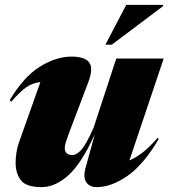

<svg xmlns="http://www.w3.org/2000/svg" viewBox="-20 -752 691 787"><path d="M331 -65 368.5 -201.5Q314 -81.5 260 -33.2Q206 15 150.5 15Q87 15 65.5 -13.2Q44 -41.5 44 -85Q44 -103 47.2 -125.5Q50.5 -148 57 -166L145.5 -415.5Q113 -412 88 -394.5Q63 -377 26.5 -335.5L19.5 -341Q77.5 -438 144 -479Q210.5 -520 273 -520Q328 -520 345.8 -495.5Q363.5 -471 341.5 -414L266 -215Q255 -186 250.2 -170.8Q245.5 -155.5 245.5 -146Q245.5 -130.5 254 -123.5Q262.5 -116.5 275.5 -116.5Q295.5 -116.5 315 -139.8Q334.5 -163 363.5 -228L456.5 -512H651L510.5 -94.5Q535 -104.5 563.5 -126Q592 -147.5 626 -187L631 -183Q569 -77.5 502.8 -31.2Q436.5 15 375.5 15Q347 15 333.5 -5.2Q320 -25.5 331 -65ZM412 -569 497.5 -732H648.5V-727L438.5 -569Z"/></svg>

Font: Newsreader Display ExtraBold
Style: Italic
Weight: 800
Italic angle: -17°
Designer: Hugues Gentile
Foundry: Production Type
Version: Version 1.001